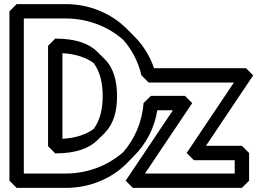

<svg xmlns="http://www.w3.org/2000/svg" viewBox="-20 -880 1279 935"><path d="M550 -412C550 -486 533 -549 490 -592L455 -627L454 -628C412 -669 347 -692 249 -692L214 -657V-168L249 -133C348 -133 414 -157 455 -198L491 -233V-234C534 -278 550 -339 550 -412ZM480 -412C480 -349 467 -293 436 -252C401 -226 351 -208 284 -204V-621C349 -617 400 -600 436 -573C467 -532 480 -476 480 -412ZM96 -790H300C407 -790 507 -751 580 -686C623 -638 653 -579 669 -513L704 -478H1119L889 -135L924 -100H1123V-35H686L916 -378L881 -413H715L679 -378C672 -284 635 -202 580 -139C506 -74 407 -35 300 -35H96ZM61 -860 26 -825V0L61 35H300C416 35 522 -9 598 -85L633 -121C691 -179 732 -255 746 -343H822L592 0L627 35H1158L1193 0V-135L1158 -170H983L1213 -513L1178 -548H730C710 -607 677 -660 634 -703L598 -739C522 -815 416 -860 300 -860Z"/></svg>

Font: Hussar Press
Style: Bold
Weight: 700
Foundry: Cannot Into Space Fonts
Version: Version 1.43